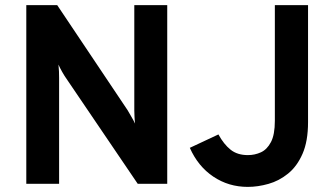

<svg xmlns="http://www.w3.org/2000/svg" viewBox="-20 -720 1305 752"><path d="M83 0V-700H204L480 -288Q485.5 -278.5 494.2 -263.5Q503 -248.5 509 -236Q507.5 -247 506.8 -262.8Q506 -278.5 506 -288V-700H635V0H519.5L238 -415Q232 -423.5 223.2 -439Q214.5 -454.5 209 -467Q210.5 -454 211 -439.8Q211.5 -425.5 211.5 -415V0ZM950.5 12Q875.5 12 815.5 -28.2Q755.5 -68.5 723.5 -141L835.5 -193.5Q856.5 -155 883 -133.8Q909.5 -112.5 951 -112.5Q978 -112.5 1002 -123.5Q1026 -134.5 1041.2 -163.5Q1056.5 -192.5 1056.5 -247V-700H1186.5V-241.5Q1186.5 -167 1165 -117.8Q1143.5 -68.5 1108.2 -40Q1073 -11.5 1031.5 0.2Q990 12 950.5 12Z"/></svg>

Font: Overpass
Style: Bold
Weight: 700
Designer: Delve Withrington, Dave Bailey, Thomas Jockin
Foundry: Delve Fonts LLC
Version: Version 4.000; ttfautohint (v1.8.3)